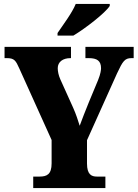

<svg xmlns="http://www.w3.org/2000/svg" viewBox="-20 -951 697 971"><path d="M271 -784V-771H351C413 -808 513 -886 535 -921V-931H363C345 -886 298 -824 271 -784ZM148 0H513V-58H470C443 -58 420 -68 420 -124V-242L572 -580C601 -642 611 -657 645 -657H656V-714H412V-657H429C471 -657 491 -643 491 -606C491 -598 489 -578 476 -546L429 -433C412 -390 395 -349 383 -315C373 -346 366 -370 350 -406L285 -550C276 -570 272 -591 272 -606C272 -638 298 -657 336 -657H339V-714H3V-657H15C53 -657 60 -644 78 -604L241 -243V-125C241 -69 217 -58 180 -58H148Z"/></svg>

Font: Noto Serif Bengali Condensed Black
Style: Regular
Weight: 900
Width: 3
Designer: Juan Bruce, Universal Thirst, Indian Type Foundry and the Monotype Design Team.
Foundry: Monotype Imaging Inc.
Version: Version 2.003